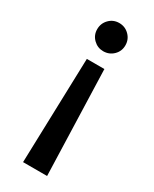

<svg xmlns="http://www.w3.org/2000/svg" viewBox="-189 -774 663 824"><g transform="rotate(30 142.5 -362.0)"><path d="M185.5 -520.5H98.6L83 0H202.1ZM212.9 -653.3Q212.9 -682.6 192.4 -703.1Q171.9 -723.6 142.6 -723.6Q113.3 -723.6 93.3 -703.1Q73.2 -682.6 73.2 -653.3Q73.2 -624 93.8 -604Q114.3 -584 142.6 -584Q171.9 -584 192.4 -604Q212.9 -624 212.9 -653.3Z"/></g></svg>

Font: Allerta
Style: Stencil
Weight: 400
Designer: Matt McInerney
Foundry: Matt McInerney
Version: Version 1.0